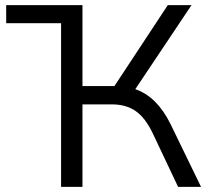

<svg xmlns="http://www.w3.org/2000/svg" viewBox="-20 -725 811 745"><path d="M217 0V-635H4V-705H300V-391H424L631 -705H723L505 -379Q548 -364 581.5 -330.5Q615 -297 641 -245L760 0H671L573 -207Q544 -268 506.5 -294Q469 -320 414 -320H300V0Z"/></svg>

Font: Nunito Sans
Style: Regular
Weight: 400
Designer: Vernon Adams
Foundry: Vernon Adams
Version: Version 3.101; ttfautohint (v1.8.4.7-5d5b);gftools[0.9.27]